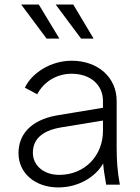

<svg xmlns="http://www.w3.org/2000/svg" viewBox="-20 -809 613 841"><path d="M235 12C325 12 399 -35 432 -93C433 -73 437 -46 445 0H505C494 -61 491 -104 491 -165V-367C491 -470 409 -543 294 -543C202 -543 119 -489 89 -425L143 -396C171 -450 227 -486 294 -486C375 -486 431 -438 431 -367V-337L232 -304C109 -283 61 -215 61 -138C61 -49 136 12 235 12ZM73 -789 184 -640H240L150 -789ZM124 -140C124 -193 157 -236 248 -251L431 -281V-235C431 -130 354 -43 239 -43C173 -43 124 -83 124 -140ZM224 -789 335 -640H390L301 -789Z"/></svg>

Font: Mluvka Light
Style: Regular
Weight: 300
Designer: Modified by Jiří Krblich, Original typeface by Gumpita Rahayu
Foundry: Gumpita Rahayu & Jiří Krblich
Version: Version 2.000;Glyphs 3.1.1 (3134)